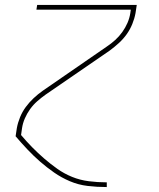

<svg xmlns="http://www.w3.org/2000/svg" viewBox="-20 -550 640 775"><path d="M410 205Q371 205 333.5 200.5Q296 196 262 181.5Q228 167 198.5 146.5Q169 126 142 102.5Q115 79 90.5 53Q66 27 43 0L48 -33Q52 -55 61 -77Q70 -99 84 -118Q98 -137 115.5 -153.5Q133 -170 153 -184L411 -362Q429 -374 445 -388.5Q461 -403 473.5 -420.5Q486 -438 494.5 -457.5Q503 -477 506 -497L508 -511H127L130 -530H532L527 -497Q523 -475 514 -453Q505 -431 491.5 -412Q478 -393 460 -376.5Q442 -360 423 -346L164 -168Q147 -156 130.5 -141.5Q114 -127 101.5 -109.5Q89 -92 80.5 -72.5Q72 -53 69 -33L65 -5Q86 20 109.5 44Q133 68 158.5 90Q184 112 211.5 131.5Q239 151 271 164Q303 177 338.5 181.5Q374 186 410 186H411V205Z"/></svg>

Font: Iosevka Curly ThExObl
Style: Regular
Weight: 100
Width: 7
Italic angle: -9°
Monospace: yes
Designer: Belleve Invis
Foundry: Belleve Invis
Version: Version 11.1.0; ttfautohint (v1.8.3)